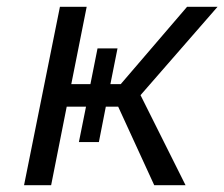

<svg xmlns="http://www.w3.org/2000/svg" viewBox="-20 -547 662 567"><path d="M528 0H435.5L329 -232H292.5L272 -127.5H213L234 -232H177L131 0H51L157 -527H236L190.5 -298.5H247L268 -404H327L306 -298.5H336.5L532.5 -527H622.5L395 -266Z"/></svg>

Font: Argentum Sans Light
Style: Italic
Weight: 300
Italic angle: -11.3°
Designer: Julieta Ulanovsky (font), Owen Earl (portions from Jones font), Cristiano Sobral (main changes and remaster)
Foundry: Julieta Ulanovsky (font), Owen Earl (portions from Jones font), Cristiano Sobral (main changes and remaster)
Version: Version 3.127